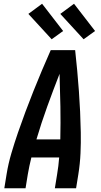

<svg xmlns="http://www.w3.org/2000/svg" viewBox="-20 -1002 540 1022"><path d="M3 0 15 -74Q24 -130 40.5 -186Q57 -242 76 -297Q95 -352 115.5 -407Q136 -462 158 -517Q180 -572 203 -626.5Q226 -681 250 -735H380Q386 -681 391 -626.5Q396 -572 400 -517Q404 -462 406.5 -407Q409 -352 410 -297Q411 -242 408.5 -186Q406 -130 397 -74L385 0H272L284 -74Q288 -96 290.5 -118.5Q293 -141 295 -164H147Q141 -141 136.5 -118.5Q132 -96 128 -74L116 0ZM174 -260H301Q303 -348 301.5 -435Q300 -522 297 -609Q263 -522 231.5 -435Q200 -348 174 -260ZM425 -793 301 -928 374 -982 486 -837ZM255 -793 131 -928 204 -982 316 -837Z"/></svg>

Font: Iosevka Curly
Style: Bold Italic
Weight: 700
Italic angle: -9°
Monospace: yes
Designer: Belleve Invis
Foundry: Belleve Invis
Version: Version 22.1.2; ttfautohint (v1.8.4)